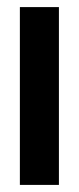

<svg xmlns="http://www.w3.org/2000/svg" viewBox="-20 -521 224 541"><path d="M146 0V-501H36V0Z"/></svg>

Font: Advent Pro
Style: Bold
Weight: 700
Designer: Andreas Kalpakidis
Foundry: Andreas Kalpakidis
Version: Version 2.002 2008